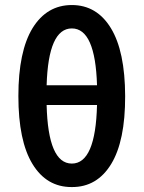

<svg xmlns="http://www.w3.org/2000/svg" viewBox="-20 -738 576 770"><path d="M369.1 -316.9H167Q172.9 -82 268.1 -82Q363.3 -82 369.1 -316.9ZM167 -396H369.1Q362.3 -624 268.1 -624Q173.8 -624 167 -396ZM268.1 12.2Q167 12.7 110.4 -80.1Q53.7 -172.9 53.7 -352.5Q53.7 -532.2 110.8 -625.5Q168 -717.8 268.1 -717.8Q368.2 -717.8 424.8 -625Q481.4 -532.2 481.9 -352.5Q482.4 -172.9 425.8 -80.1Q369.1 12.7 268.1 12.2Z"/></svg>

Font: SourceSansPro-Semibold
Style: Regular
Weight: 600
Designer: Paul D. Hunt
Foundry: Adobe Systems Incorporated
Version: Version 2.020;PS 2.0;hotconv 1.0.86;makeotf.lib2.5.63406